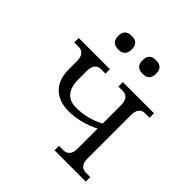

<svg xmlns="http://www.w3.org/2000/svg" viewBox="-187 -858 1006 1006"><g transform="rotate(45 316.0 -355.0)"><path d="M270 -196.8Q199.7 -196.8 158 -236.8Q116.2 -276.9 116.2 -355V-415Q116.2 -442.9 103.8 -458Q91.3 -473.1 68.8 -473.1H37.1V-505.9H268.1V-473.1H235.8Q213.4 -473.1 201.2 -458Q189 -442.9 189 -415V-352.1Q189 -295.4 213.4 -266.6Q237.8 -237.8 284.2 -237.8Q369.1 -237.8 442.9 -277.8V-415Q442.9 -442.9 430.7 -458Q418.5 -473.1 396 -473.1H363.8V-505.9H595.2V-473.1H563Q540.5 -473.1 528.3 -458Q516.1 -442.9 516.1 -415V-90.8Q516.1 -63 528.3 -48.1Q540.5 -33.2 563 -33.2H595.2V0H363.8V-33.2H396Q418.5 -33.2 430.7 -48.1Q442.9 -63 442.9 -90.8V-240.2Q355.5 -196.8 270 -196.8ZM175.8 -657.2V-663.1Q175.8 -685.5 188.2 -697.8Q200.7 -710 223.1 -710H229Q251.5 -710 263.7 -697.8Q275.9 -685.5 275.9 -663.1V-657.2Q275.9 -634.8 263.7 -622.3Q251.5 -609.9 229 -609.9H223.1Q200.7 -609.9 188.2 -622.3Q175.8 -634.8 175.8 -657.2ZM356 -657.2V-663.1Q356 -685.5 368.2 -697.8Q380.4 -710 402.8 -710H409.2Q431.6 -710 443.8 -697.8Q456.1 -685.5 456.1 -663.1V-657.2Q456.1 -634.8 443.8 -622.3Q431.6 -609.9 409.2 -609.9H402.8Q380.4 -609.9 368.2 -622.3Q356 -634.8 356 -657.2Z"/></g></svg>

Font: LT Superior Serif
Style: Regular
Weight: 400
Designer: Daniel Lyons
Foundry: LyonsType
Version: Version 2.120;FEAKit 1.0